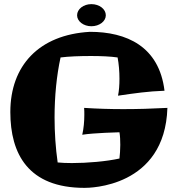

<svg xmlns="http://www.w3.org/2000/svg" viewBox="-20 -885 844 929"><path d="M790 -363C715 -359 645 -357 576 -357C512 -357 449 -359 387 -363C388 -352 388 -341 388 -330C388 -297 385 -264 378 -233C432 -242 558 -245 558 -245C561 -228 562 -206 562 -184C562 -160 560 -136 558 -118C495 -104 403 -96 328 -96C302 -96 278 -97 259 -99C249 -169 244 -243 244 -317C244 -419 254 -520 273 -607C312 -612 366 -614 420 -614C468 -614 515 -612 549 -607C555 -576 558 -539 558 -504C558 -474 556 -445 551 -422C633 -434 695 -443 776 -446C750 -661 592 -731 415 -731C168 -717 30 -567 30 -343C30 -141 116 24 389 24C411 24 778 23 790 -363ZM492 -811C492 -841 461 -865 422 -865C384 -865 353 -841 353 -811C353 -782 384 -758 422 -758C461 -758 492 -782 492 -811Z"/></svg>

Font: Galindo
Style: Regular
Weight: 400
Designer: Astigmatic (AOETI)
Foundry: Astigmatic (AOETI)
Version: Version 1.000